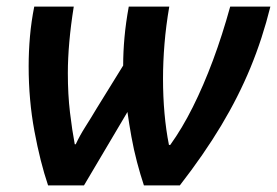

<svg xmlns="http://www.w3.org/2000/svg" viewBox="-20 -563 841 583"><path d="M126 0Q102 -71 84.5 -165Q67 -259 67 -362Q67 -407 71 -452.5Q75 -498 84 -543H204Q195 -487 190.5 -436Q186 -385 186 -341Q186 -276 192.5 -221.5Q199 -167 207 -125H210Q222 -151 239.5 -178.5Q257 -206 273 -233L354 -364Q354 -405 358 -449.5Q362 -494 371 -543H494Q484 -485 479.5 -430Q475 -375 475 -324Q475 -270 479.5 -219Q484 -168 493 -123H497Q533 -173 565.5 -238Q598 -303 626.5 -379.5Q655 -456 679 -543H801Q777 -446 740.5 -357.5Q704 -269 651.5 -181.5Q599 -94 526 0H417Q406 -33 396 -71Q386 -109 379 -148Q372 -187 367 -223L235 0Z"/></svg>

Font: Noto Sans Display SemiBold
Style: Italic
Weight: 600
Italic angle: -12°
Designer: Monotype Design Team
Foundry: Monotype Imaging Inc.
Version: Version 2.003